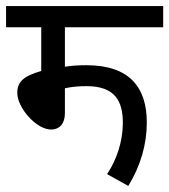

<svg xmlns="http://www.w3.org/2000/svg" viewBox="-20 -642 558 633"><path d="M194 -552H518V-622H0V-552H116V-408C57 -391 37 -372 37 -336C37 -286 100 -215 148 -215C178 -215 194 -236 194 -269V-351C217 -356 240 -358 265 -358C359 -358 385 -309 385 -237C385 -175 364 -114 333 -68L403 -29C444 -96 464 -167 464 -238C464 -353 408 -427 265 -427C242 -427 218 -426 194 -422Z"/></svg>

Font: Noto Sans Devanagari UI SemiCondensed
Style: Regular
Weight: 400
Width: 4
Designer: Jelle Bosma - Monotype Design Team
Foundry: Monotype Imaging Inc.
Version: Version 2.004